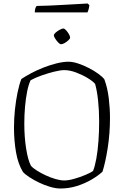

<svg xmlns="http://www.w3.org/2000/svg" viewBox="-20 -1078 709 1098"><path d="M325 0Q299 0 266.5 -9.5Q234 -19 203 -34Q172 -49 147 -65.5Q122 -82 111 -95Q83 -141 71.5 -208Q60 -275 60 -348Q60 -400 65.5 -452Q71 -504 80.5 -549.5Q90 -595 102 -626Q124 -641 156.5 -658.5Q189 -676 227 -691Q265 -706 303 -715.5Q341 -725 372 -725Q396 -725 426.5 -715Q457 -705 488 -689Q519 -673 543 -655.5Q567 -638 577 -624Q595 -575 602 -516.5Q609 -458 609 -404Q609 -315 596 -232Q583 -149 566 -96Q541 -73 503.5 -51Q466 -29 420.5 -14.5Q375 0 325 0ZM347 -46Q372 -46 405 -55.5Q438 -65 468 -77.5Q498 -90 512 -100Q523 -127 531 -171.5Q539 -216 543 -271Q547 -326 547 -383Q547 -446 541 -502.5Q535 -559 524 -598Q512 -613 481.5 -631.5Q451 -650 415 -663.5Q379 -677 348 -677Q325 -677 289 -668Q253 -659 216.5 -646Q180 -633 155 -619Q143 -594 135 -553.5Q127 -513 123 -466Q119 -419 119 -372Q119 -294 129.5 -228Q140 -162 157 -130Q168 -117 191 -102.5Q214 -88 242 -75Q270 -62 298 -54Q326 -46 347 -46ZM329 -825Q323 -825 313.5 -834.5Q304 -844 296 -856.5Q288 -869 288 -876Q288 -883 298.5 -892Q309 -901 322 -908Q335 -915 342 -915Q349 -915 358 -905Q367 -895 374 -883Q381 -871 381 -863Q381 -857 371.5 -848Q362 -839 350 -832Q338 -825 329 -825ZM179 -1007Q179 -1022 182.5 -1031.5Q186 -1041 190 -1044Q219 -1044 261.5 -1046Q304 -1048 348.5 -1050.5Q393 -1053 429 -1055Q465 -1057 481 -1058L491 -1049Q490 -1036 486.5 -1024Q483 -1012 480 -1007Z"/></svg>

Font: Texturina 72pt Thin
Style: Regular
Weight: 100
Designer: Guillermo Torres Carreño
Foundry: Omnibus-Type
Version: Version 1.002; ttfautohint (v1.8.3)